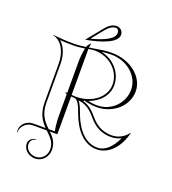

<svg xmlns="http://www.w3.org/2000/svg" viewBox="-173 -930 1131 1259"><g transform="rotate(20 392.5 -300.0)"><path d="M235.2 -12C199.2 -47.1 162 -86.2 162 -170V-440C162 -499 142.7 -553.4 106.2 -586.3C136.7 -584.1 165.4 -583 197.8 -583C222.6 -583 253.5 -586.6 278 -590.1C271.1 -555.4 268 -525.4 268 -490V-278.7C262.7 -276 257.7 -275.2 252 -275.2L268 -268V-140C268 -94.7 269.2 -56.2 278 -12ZM225.9 0C258.8 32.1 290 58.7 290 110C290 153.1 257 188 216.3 188C176.4 188 144 159.8 144 125C144 101.8 161 83 182 83V79C154.4 79 132 99.6 132 125C132 166.4 169.8 200 216.4 200C263.6 200 302 159.7 302 110C302 57.7 276.7 28.6 247.5 0H300V-263.7C307.2 -262.8 313.3 -262.5 320.6 -262.5C348.2 -262.5 365.1 -220 381 -176.3C418 -74.7 481.4 5 575 5C660 5 727.1 -72.5 750 -173H748C720.5 -135.6 681.2 -115 635 -115C573 -115 526.4 -141.6 487.7 -187.7C461.8 -218.5 432.5 -248.5 386.8 -262L389.5 -269.1C420.6 -260 447.8 -255 480 -255C594.3 -255 687 -337.4 687 -439C687 -541.1 583.1 -624 455 -624C413.2 -624 381.4 -618.7 345.3 -612.4C331.4 -609.9 316.7 -607.4 300.7 -605.1C301.6 -615.2 302.7 -624.2 305.3 -633.9L303.4 -635.4C297.5 -629.5 283.6 -614.5 281.6 -602.3C252.9 -598.2 225.9 -595 197.8 -595C146.5 -595 103.1 -597.9 52 -603V-601C113.9 -587.7 150 -518.7 150 -440V-170C150 -88.5 181 -45.7 213.9 -12H129C83 -12 45.6 22 45.6 63.9C45.6 69 46.1 74.4 47 80H49C49 36 84.8 0 129 0ZM300 -274.4V-595C307 -596 313 -596.9 320 -598C328.1 -599.3 335 -599.8 343.2 -599.8C445.8 -599.8 529 -523.3 529 -429C529 -340.8 440.2 -272.6 331.3 -272.6C321 -272.6 310.5 -273.2 300 -274.4ZM354.8 -257C365.1 -255.1 373.8 -253.3 383.8 -250.4C426.3 -237.5 452.5 -210.9 478.5 -180C522 -128.1 572.4 -103 635 -103C662.5 -103 685.8 -109.8 705 -119.9C676.9 -56.7 632.6 -7 575 -7C465.4 -7 412.4 -125.2 392.3 -180.4C378.7 -217.9 367.1 -242.4 354.8 -257ZM415.8 -274.5C488.7 -299.9 541 -357.4 541 -429C541 -516.3 475.1 -588.5 387.7 -607.1C408.8 -610.1 430 -612 455 -612C565.4 -612 655 -534.5 655 -439C655 -344.1 576.6 -267 480 -267C457.1 -267 437 -269.6 415.8 -274.5ZM261 -645C370.9 -665.5 470 -700.5 470 -755C470 -779.8 449.8 -800 425 -800C393.1 -800 367.8 -779 345.7 -751.7L260 -646ZM289.1 -662.9 355 -744.1C374.4 -768.1 396.2 -787 424 -787C435.6 -787 445 -774.9 445 -760C445 -713.6 370.2 -684 289.1 -662.9Z"/></g></svg>

Font: SortefaxS01
Style: Medium
Weight: 500
Designer: gluk
Foundry: gluk
Version: Version 0.261